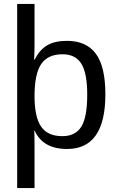

<svg xmlns="http://www.w3.org/2000/svg" viewBox="-20 -745 596 973"><path d="M67 -725H155V-518Q155 -502 154.5 -483.5Q154 -465 153 -443H156Q180 -492 218.5 -515Q257 -538 320 -538Q417 -538 465.5 -473Q514 -408 514 -267Q514 10 320 10Q198 10 156 -82H153Q155 -76 155 1V208H67ZM422 -265Q422 -375 392 -422.5Q362 -470 297 -470Q222 -470 188.5 -420Q155 -370 155 -258Q155 -153 188 -104Q221 -55 296 -55Q362 -55 392 -103Q422 -151 422 -265Z"/></svg>

Font: Libra Sans
Style: Regular
Weight: 400
Foundry: Context Ltd
Version: Version 1.000; ttfautohint (v1.3)